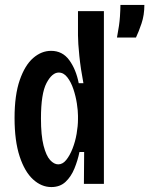

<svg xmlns="http://www.w3.org/2000/svg" viewBox="-20 -745 605 778"><path d="M188 13Q148 13 114 -18Q80 -49 59.5 -111.5Q39 -174 39 -267Q39 -360 60 -420.5Q81 -481 114.5 -510Q148 -539 187 -539Q233 -539 260.5 -501.5Q288 -464 299 -408H318Q307 -465 301.5 -518.5Q296 -572 296 -602V-700H401V0H320L321 -129H302Q295 -95 281.5 -62Q268 -29 245.5 -8Q223 13 188 13ZM216 -79Q234 -79 248.5 -97Q263 -115 274 -143Q285 -171 290.5 -203Q296 -235 296 -262V-276Q296 -296 291.5 -325.5Q287 -355 277.5 -383.5Q268 -412 253 -431.5Q238 -451 218 -451Q191 -451 168.5 -408.5Q146 -366 146 -265Q146 -196 156.5 -155Q167 -114 183 -96.5Q199 -79 216 -79ZM454 -593Q464 -645 466 -677Q468 -709 468 -725H565Q565 -684 553.5 -650Q542 -616 531 -593Z"/></svg>

Font: Bricolage Grotesque 10pt Condensed Medium
Style: Regular
Weight: 500
Width: 3
Designer: Mathieu Triay
Foundry: Atelier Triay
Version: Version 1.000; ttfautohint (v1.8.4.7-5d5b);gftools[0.9.32]